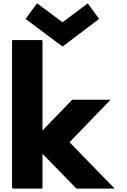

<svg xmlns="http://www.w3.org/2000/svg" viewBox="-20 -1103 747 1130"><path d="M563 -992 499 -1080 496 -1083 348 -972 199 -1083 195 -1080 131 -992 134 -989 348 -829 560 -989ZM627 -516H405L230 -335V-863L226 -867H55L51 -863V3L55 7H226L230 3V-198L430 7H651L653 5L389 -266L629 -514Z"/></svg>

Font: Hussar Woodtype
Style: Bd
Weight: 900
Foundry: Cannot Into Space Fonts
Version: Version 1.07